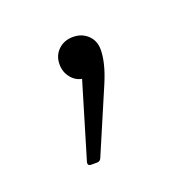

<svg xmlns="http://www.w3.org/2000/svg" viewBox="-54 -112 303 307"><g transform="rotate(-20 97.0 42.0)"><path d="M55 143Q48 143 50 136L88 9Q77 7 69.5 -2.5Q62 -12 62 -25Q62 -40 72 -49.5Q82 -59 97 -59Q112 -59 122 -49.5Q132 -40 132 -25Q132 -3 119 28L72 138Q70 143 65 143Z"/></g></svg>

Font: LINE Seed Sans TH App Thin
Style: Regular
Weight: 250
Designer: Dalton Maag Ltd | Thai characters by Cadson Demak Co.,Ltd.
Foundry: Dalton Maag Ltd
Version: Version 1.003